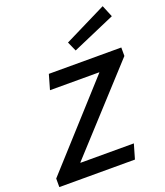

<svg xmlns="http://www.w3.org/2000/svg" viewBox="-164 -1034 982 1143"><g transform="rotate(-20 327.0 -462.0)"><path d="M355 -791 623 -923.8 653.8 -849.1 381.8 -731ZM12.2 0V-54.2L469.2 -559.1V-561H157.2L184.1 -654.8H643.1V-601.1L180.2 -95.2V-92.8H518.1L491.2 0Z"/></g></svg>

Font: IntelOne Mono Medium
Style: Italic
Weight: 500
Italic angle: -16°
Designer: Fred Shallcrass
Foundry: Frere-Jones Type LLC
Version: Version 1.200;hotconv 1.1.0;makeotfexe 2.6.0;FJTRelease1.2